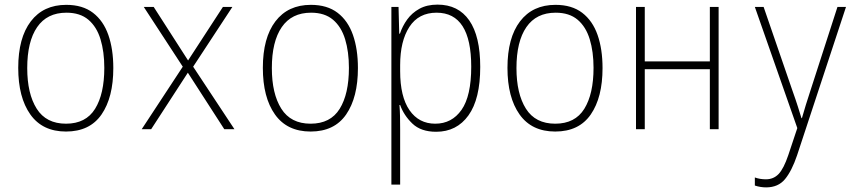

<svg xmlns="http://www.w3.org/2000/svg" viewBox="-20 -560 3750 832"><path d="M266 10Q164 10 111.5 -64Q59 -138 59 -266Q59 -396 113.5 -467.5Q168 -539 267 -539Q338 -539 383 -504.5Q428 -470 449.5 -408.5Q471 -347 471 -265Q471 -138 420 -64Q369 10 266 10ZM266 -24Q352 -24 392 -88.5Q432 -153 432 -266Q432 -336 415.5 -390Q399 -444 363 -474.5Q327 -505 268 -505Q184 -505 141 -442.5Q98 -380 98 -265Q98 -154 139 -89Q180 -24 266 -24Z M594 0 772 -271 603 -530H646L795 -298L946 -530H987L817 -271L996 0H952L794 -245L635 0Z M1326 10Q1224 10 1171.5 -64Q1119 -138 1119 -266Q1119 -396 1173.5 -467.5Q1228 -539 1327 -539Q1398 -539 1443 -504.5Q1488 -470 1509.5 -408.5Q1531 -347 1531 -265Q1531 -138 1480 -64Q1429 10 1326 10ZM1326 -24Q1412 -24 1452 -88.5Q1492 -153 1492 -266Q1492 -336 1475.5 -390Q1459 -444 1423 -474.5Q1387 -505 1328 -505Q1244 -505 1201 -442.5Q1158 -380 1158 -265Q1158 -154 1199 -89Q1240 -24 1326 -24Z M1676 240V-530H1707L1710 -414H1713Q1724 -447 1744.5 -475.5Q1765 -504 1797.5 -522Q1830 -540 1876 -540Q1966 -540 2013.5 -471.5Q2061 -403 2061 -270Q2061 -131 2010 -60Q1959 11 1870 11Q1804 11 1767 -24.5Q1730 -60 1714 -105H1711Q1713 -81 1713.5 -54Q1714 -27 1714 0V240ZM1866 -24Q1938 -24 1980 -84Q2022 -144 2022 -271Q2022 -505 1872 -505Q1794 -505 1754 -443.5Q1714 -382 1714 -278V-252Q1714 -141 1754.5 -82.5Q1795 -24 1866 -24Z M2386 10Q2284 10 2231.5 -64Q2179 -138 2179 -266Q2179 -396 2233.5 -467.5Q2288 -539 2387 -539Q2458 -539 2503 -504.5Q2548 -470 2569.5 -408.5Q2591 -347 2591 -265Q2591 -138 2540 -64Q2489 10 2386 10ZM2386 -24Q2472 -24 2512 -88.5Q2552 -153 2552 -266Q2552 -336 2535.5 -390Q2519 -444 2483 -474.5Q2447 -505 2388 -505Q2304 -505 2261 -442.5Q2218 -380 2218 -265Q2218 -154 2259 -89Q2300 -24 2386 -24Z M2736 0V-530H2774V-294H3056V-530H3094V0H3056V-260H2774V0Z M3300 252Q3275 252 3251 244V209Q3262 213 3274 215Q3286 217 3299 217Q3332 217 3354 194Q3376 171 3396 112L3435 -5L3251 -530H3289L3413 -170Q3429 -125 3437.5 -98Q3446 -71 3453 -48H3455Q3463 -76 3472 -105.5Q3481 -135 3493 -171L3609 -530H3646L3434 113Q3411 181 3381.5 216.5Q3352 252 3300 252Z"/></svg>

Font: Noto Sans Mono Condensed ExtraLight
Style: Regular
Weight: 200
Width: 3
Designer: Monotype Design Team
Foundry: Monotype Imaging Inc.
Version: Version 2.014; ttfautohint (v1.8.4.7-5d5b)